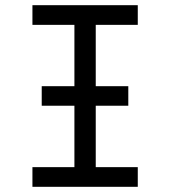

<svg xmlns="http://www.w3.org/2000/svg" viewBox="-20 -720 656 740"><path d="M140.8 -312.5V-387.8H474.5V-312.5ZM266.8 0V-700H349V0ZM105 0V-75.8H511V0ZM105 -624.2V-700H511V-624.2Z"/></svg>

Font: Overpass Mono Light
Style: Regular
Weight: 300
Monospace: yes
Designer: Delve Withrington, Dave Bailey
Foundry: Delve Fonts LLC
Version: Version 4.000